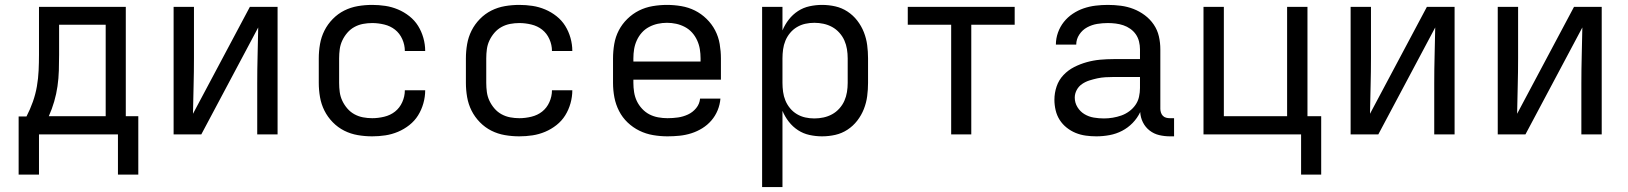

<svg xmlns="http://www.w3.org/2000/svg" viewBox="-20 -548 6640 783"><path d="M56 164V-73H88Q103 -102 114 -133Q125 -164 130.5 -196Q136 -228 137.5 -260.5Q139 -293 139 -325V-520H493V-74H544V164H461V0H139V164ZM179 -74H411V-447H221V-325Q221 -293 220 -260.5Q219 -228 214.5 -196.5Q210 -165 201 -134Q192 -103 179 -74Z M688 0V-520H771V-312Q771 -255 769.5 -198Q768 -141 767 -84L999 -520H1112V0H1029V-208Q1029 -265 1030.5 -322Q1032 -379 1033 -436L801 0Z M1498 8Q1468 8 1439 3Q1410 -2 1384 -15Q1358 -28 1337 -49.5Q1316 -71 1303 -97Q1290 -123 1285 -152Q1280 -181 1280 -210V-310Q1280 -339 1285 -368Q1290 -397 1303 -423Q1316 -449 1337 -470.5Q1358 -492 1384 -505Q1410 -518 1439 -523Q1468 -528 1498 -528Q1525 -528 1551.5 -524Q1578 -520 1603 -509.5Q1628 -499 1649.5 -482Q1671 -465 1685 -442.5Q1699 -420 1706.5 -393.5Q1714 -367 1714 -340H1631Q1631 -365 1620.5 -388.5Q1610 -412 1591 -427Q1572 -442 1547 -448Q1522 -454 1498 -454Q1479 -454 1460.5 -450.5Q1442 -447 1425.5 -438Q1409 -429 1396.5 -414.5Q1384 -400 1376 -383Q1368 -366 1365.5 -347.5Q1363 -329 1363 -310V-210Q1363 -191 1365.5 -172.5Q1368 -154 1376 -137Q1384 -120 1396.5 -105.5Q1409 -91 1425.5 -82Q1442 -73 1460.5 -69.5Q1479 -66 1498 -66Q1522 -66 1547 -72Q1572 -78 1591 -93Q1610 -108 1620.5 -131.5Q1631 -155 1631 -180H1714Q1714 -153 1706.5 -126.5Q1699 -100 1685 -77.5Q1671 -55 1649.5 -38Q1628 -21 1603 -10.5Q1578 0 1551.5 4Q1525 8 1498 8Z M2098 8Q2068 8 2039 3Q2010 -2 1984 -15Q1958 -28 1937 -49.5Q1916 -71 1903 -97Q1890 -123 1885 -152Q1880 -181 1880 -210V-310Q1880 -339 1885 -368Q1890 -397 1903 -423Q1916 -449 1937 -470.5Q1958 -492 1984 -505Q2010 -518 2039 -523Q2068 -528 2098 -528Q2125 -528 2151.5 -524Q2178 -520 2203 -509.5Q2228 -499 2249.5 -482Q2271 -465 2285 -442.5Q2299 -420 2306.5 -393.5Q2314 -367 2314 -340H2231Q2231 -365 2220.5 -388.5Q2210 -412 2191 -427Q2172 -442 2147 -448Q2122 -454 2098 -454Q2079 -454 2060.5 -450.5Q2042 -447 2025.5 -438Q2009 -429 1996.5 -414.5Q1984 -400 1976 -383Q1968 -366 1965.5 -347.5Q1963 -329 1963 -310V-210Q1963 -191 1965.5 -172.5Q1968 -154 1976 -137Q1984 -120 1996.5 -105.5Q2009 -91 2025.5 -82Q2042 -73 2060.5 -69.5Q2079 -66 2098 -66Q2122 -66 2147 -72Q2172 -78 2191 -93Q2210 -108 2220.5 -131.5Q2231 -155 2231 -180H2314Q2314 -153 2306.5 -126.5Q2299 -100 2285 -77.5Q2271 -55 2249.5 -38Q2228 -21 2203 -10.5Q2178 0 2151.5 4Q2125 8 2098 8Z M2702 8Q2673 8 2643.5 3Q2614 -2 2587.5 -15Q2561 -28 2539.5 -48.5Q2518 -69 2504.5 -95.5Q2491 -122 2485.5 -151Q2480 -180 2480 -210V-310Q2480 -339 2485 -368.5Q2490 -398 2503.5 -424Q2517 -450 2538.5 -471Q2560 -492 2586 -505Q2612 -518 2641.5 -523Q2671 -528 2700 -528Q2729 -528 2758.5 -523Q2788 -518 2814 -505Q2840 -492 2861.5 -471Q2883 -450 2896.5 -424Q2910 -398 2915 -368.5Q2920 -339 2920 -310V-223H2563V-210Q2563 -191 2566 -172Q2569 -153 2577 -136Q2585 -119 2598.5 -104.5Q2612 -90 2628.5 -81.5Q2645 -73 2664 -69.5Q2683 -66 2702 -66Q2724 -66 2745 -69Q2766 -72 2785.5 -81Q2805 -90 2819 -107Q2833 -124 2835 -146H2918Q2916 -121 2906.5 -98Q2897 -75 2881 -56.5Q2865 -38 2844 -25Q2823 -12 2799.5 -4.5Q2776 3 2751.5 5.5Q2727 8 2702 8ZM2563 -297H2837V-310Q2837 -329 2834 -347.5Q2831 -366 2823 -383.5Q2815 -401 2802.5 -415Q2790 -429 2773 -438Q2756 -447 2737.5 -451Q2719 -455 2700 -455Q2681 -455 2662.5 -451Q2644 -447 2627 -438Q2610 -429 2597.5 -415Q2585 -401 2577 -383.5Q2569 -366 2566 -347.5Q2563 -329 2563 -310Z M3088 215V-520H3171V-424Q3181 -448 3197 -468.5Q3213 -489 3234.5 -503Q3256 -517 3281.5 -522.5Q3307 -528 3332 -528Q3360 -528 3386.5 -522Q3413 -516 3436 -501Q3459 -486 3476 -464Q3493 -442 3503 -416.5Q3513 -391 3516.5 -364Q3520 -337 3520 -310V-210Q3520 -183 3516.5 -156Q3513 -129 3503 -103.5Q3493 -78 3476 -56Q3459 -34 3436 -19Q3413 -4 3386.5 2Q3360 8 3332 8Q3307 8 3281.5 2.5Q3256 -3 3234.5 -17Q3213 -31 3197 -51.5Q3181 -72 3171 -96V215ZM3301 -65Q3320 -65 3338.5 -69Q3357 -73 3373.5 -82Q3390 -91 3403 -105.5Q3416 -120 3423.5 -137Q3431 -154 3434 -172.5Q3437 -191 3437 -210V-310Q3437 -329 3434 -347.5Q3431 -366 3423.5 -383Q3416 -400 3403 -414.5Q3390 -429 3373.5 -438Q3357 -447 3338.5 -451Q3320 -455 3301 -455Q3282 -455 3264 -451Q3246 -447 3230 -437.5Q3214 -428 3202 -413.5Q3190 -399 3183 -382Q3176 -365 3173.5 -346.5Q3171 -328 3171 -310V-210Q3171 -192 3173.5 -173.5Q3176 -155 3183 -138Q3190 -121 3202 -106.5Q3214 -92 3230 -82.5Q3246 -73 3264 -69Q3282 -65 3301 -65Z M3859 0V-447H3682V-520H4118V-447H3941V0Z M4451 8Q4429 8 4407.5 5Q4386 2 4366.5 -6Q4347 -14 4330 -27.5Q4313 -41 4301.5 -59Q4290 -77 4285 -98.5Q4280 -120 4280 -141Q4280 -169 4289 -195.5Q4298 -222 4317 -242Q4336 -262 4360.5 -274.5Q4385 -287 4412 -294.5Q4439 -302 4466.5 -304.5Q4494 -307 4521 -307H4629V-347Q4629 -363 4625 -379Q4621 -395 4612 -408Q4603 -421 4589.5 -430.5Q4576 -440 4561 -445Q4546 -450 4530 -452Q4514 -454 4498 -454Q4476 -454 4454.5 -450.5Q4433 -447 4413.5 -436.5Q4394 -426 4381.5 -407Q4369 -388 4369 -366H4286Q4286 -391 4294.5 -415Q4303 -439 4318.5 -458.5Q4334 -478 4355 -492Q4376 -506 4399.5 -514Q4423 -522 4448 -525Q4473 -528 4498 -528Q4525 -528 4551.5 -524.5Q4578 -521 4602.5 -511.5Q4627 -502 4648.5 -486Q4670 -470 4685 -448Q4700 -426 4706 -400Q4712 -374 4712 -347V-104Q4712 -97 4714.5 -89Q4717 -81 4722.5 -75.5Q4728 -70 4735.5 -68Q4743 -66 4751 -66H4768V8H4751Q4729 8 4707.5 3Q4686 -2 4668.5 -15.5Q4651 -29 4641 -49Q4631 -69 4630 -91Q4618 -66 4599 -46.5Q4580 -27 4556 -14.5Q4532 -2 4505 3Q4478 8 4451 8ZM4482 -65Q4500 -65 4518 -68Q4536 -71 4553 -77Q4570 -83 4585 -94Q4600 -105 4610.5 -120Q4621 -135 4625 -153Q4629 -171 4629 -189V-234H4521Q4505 -234 4488 -233Q4471 -232 4455 -228.5Q4439 -225 4423 -220Q4407 -215 4393 -205.5Q4379 -196 4371 -181Q4363 -166 4363 -150Q4363 -129 4374 -111Q4385 -93 4402.5 -82.5Q4420 -72 4440.5 -68.5Q4461 -65 4482 -65Z M5286 164V0H4888V-520H4971V-74H5229V-520H5312V-74H5368V164Z M5488 0V-520H5571V-312Q5571 -255 5569.5 -198Q5568 -141 5567 -84L5799 -520H5912V0H5829V-208Q5829 -265 5830.5 -322Q5832 -379 5833 -436L5601 0Z M6088 0V-520H6171V-312Q6171 -255 6169.5 -198Q6168 -141 6167 -84L6399 -520H6512V0H6429V-208Q6429 -265 6430.5 -322Q6432 -379 6433 -436L6201 0Z"/></svg>

Font: Nova Nerd Font
Style: Regular
Weight: 400
Designer: Belleve Invis
Foundry: Belleve Invis
Version: Version 24.1.4; ttfautohint (v1.8.4);Nerd Fonts 3.1.1